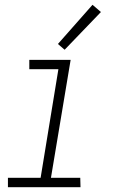

<svg xmlns="http://www.w3.org/2000/svg" viewBox="-20 -779 472 799"><path d="M13 0H315L314 -39H192L274 -530H102V-491H223L149 -39H13ZM249 -572 400 -729 365 -759 221 -596Z"/></svg>

Font: Iosevka Sparkle XLtObl
Style: Regular
Weight: 200
Italic angle: -9°
Designer: Belleve Invis
Foundry: Belleve Invis
Version: Version 4.5.0; ttfautohint (v1.8.3)